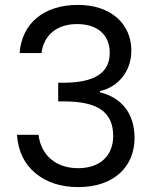

<svg xmlns="http://www.w3.org/2000/svg" viewBox="-20 -757 629 782"><path d="M125 -51C170 -14 228 5 299 5C447 5 528 -81 528 -195C528 -296 474 -360 387 -381V-386C463 -403 515 -468 515 -551C515 -657 435 -737 297 -737C161 -737 69 -664 60 -541H149C158 -613 211 -659 294 -659C379 -659 427 -613 427 -542C427 -459 364 -421 241 -420H217V-344H240C375 -344 441 -303 441 -203C441 -126 391 -72 298 -72C205 -72 146 -128 137 -208H49C54 -140 80 -88 125 -51Z"/></svg>

Font: Poppins
Style: Regular
Weight: 400
Designer: Ninad Kale (Devanagari), Jonny Pinhorn (Latin)
Foundry: Indian Type Foundry
Version: 4.004